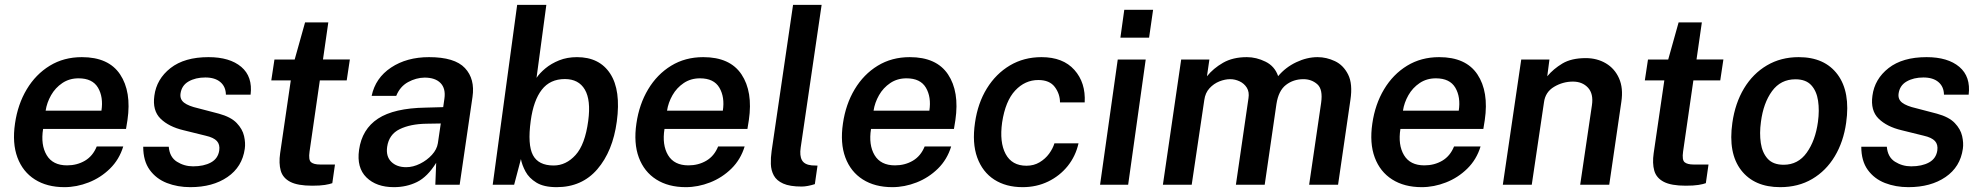

<svg xmlns="http://www.w3.org/2000/svg" viewBox="-20 -763 8182 793"><path d="M246 10Q174 10 124 -21.8Q74 -53.5 52 -112.5Q30 -171.5 42 -253Q53.5 -332.5 90.5 -394.2Q127.5 -456 185.5 -491.5Q243.5 -527 318 -527Q428.5 -527 476 -455.8Q523.5 -384.5 506.5 -267.5L500.5 -230.5H158Q147.5 -164.5 172.8 -122.2Q198 -80 257 -80Q298 -80 330.8 -99.2Q363.5 -118.5 379.5 -158H489Q472.5 -104 434.2 -66.5Q396 -29 346.2 -9.5Q296.5 10 246 10ZM168.5 -306H399Q407.5 -362 384.8 -400.8Q362 -439.5 304.5 -439.5Q266.5 -439.5 237.5 -420Q208.5 -400.5 191 -369.8Q173.5 -339 168.5 -306Z M766 10Q713.5 10 669.2 -7.2Q625 -24.5 598.2 -61.5Q571.5 -98.5 571.5 -157H677Q680.5 -114 710.8 -95Q741 -76 777.5 -76Q822 -76 851.2 -92Q880.5 -108 885.5 -141.5Q889 -166 875.8 -180.5Q862.5 -195 829.5 -202.5L738.5 -225Q677 -239.5 643 -273Q609 -306.5 617.5 -367.5Q626.5 -436.5 684.2 -481.8Q742 -527 841 -527Q929 -527 976.5 -486.8Q1024 -446.5 1015 -372H913Q912.5 -405 890.2 -424Q868 -443 828 -443Q787.5 -443 758.8 -426.5Q730 -410 725.5 -376Q722.5 -352.5 740.5 -338.8Q758.5 -325 798 -316L884 -293.5Q933.5 -280 957.5 -255Q981.5 -230 988 -201.2Q994.5 -172.5 991 -148.5Q980.5 -73.5 919.5 -31.8Q858.5 10 766 10Z M1269.5 4Q1209.5 4 1178.8 -12Q1148 -28 1139.5 -58.2Q1131 -88.5 1137 -130L1181 -431H1100.5L1113.5 -517H1197L1240 -670.5H1336L1314 -517.5H1425L1412 -431H1301L1258.5 -137Q1253.5 -102.5 1264.8 -93Q1276 -83.5 1302.5 -83.5H1363.5L1352.5 -6.5Q1342 -2.5 1322 0.8Q1302 4 1269.5 4Z M1607 10Q1534.5 10 1493.5 -30.2Q1452.5 -70.5 1463 -144Q1475 -229.5 1541.2 -273Q1607.5 -316.5 1738 -318.5L1810.5 -320.5L1815.5 -355.5Q1821.5 -397.5 1799.5 -420Q1777.5 -442.5 1733.5 -442.5Q1698.5 -442 1665.2 -423.8Q1632 -405.5 1616.5 -367H1515Q1530.5 -441 1595.2 -484Q1660 -527 1752 -527Q1858 -527 1900.2 -482Q1942.5 -437 1931.5 -362.5L1878.5 0H1778L1781.5 -90.5Q1745.5 -32.5 1702.2 -11.2Q1659 10 1607 10ZM1657.5 -72.5Q1686 -72.5 1714.8 -86.8Q1743.5 -101 1764 -123.5Q1784.5 -146 1788.5 -171.5L1800.5 -253L1741 -252Q1675 -251 1630.8 -229.5Q1586.5 -208 1579 -156.5Q1573.5 -117 1596 -94.8Q1618.5 -72.5 1657.5 -72.5Z M2279 10Q2226 10 2195.5 -8.8Q2165 -27.5 2150.5 -54.5Q2136 -81.5 2131.5 -106L2103.5 0H2015L2116 -743H2236.5L2196 -441.5Q2209 -461 2232.8 -480.8Q2256.5 -500.5 2289.5 -513.8Q2322.5 -527 2363 -527Q2456 -527 2500.5 -458.5Q2545 -390 2527.5 -261Q2511 -138.5 2447.2 -64.2Q2383.5 10 2279 10ZM2266.5 -79.5Q2318 -79.5 2357.2 -122.8Q2396.5 -166 2409.5 -264Q2421 -349.5 2395.5 -393Q2370 -436.5 2313 -436.5Q2252 -436.5 2217.8 -392.5Q2183.5 -348.5 2172 -264Q2158.5 -165 2181.2 -122.2Q2204 -79.5 2266.5 -79.5Z M2812.5 10Q2740.5 10 2690.5 -21.8Q2640.5 -53.5 2618.5 -112.5Q2596.5 -171.5 2608.5 -253Q2620 -332.5 2657 -394.2Q2694 -456 2752 -491.5Q2810 -527 2884.5 -527Q2995 -527 3042.5 -455.8Q3090 -384.5 3073 -267.5L3067 -230.5H2724.5Q2714 -164.5 2739.2 -122.2Q2764.5 -80 2823.5 -80Q2864.5 -80 2897.2 -99.2Q2930 -118.5 2946 -158H3055.5Q3039 -104 3000.8 -66.5Q2962.5 -29 2912.8 -9.5Q2863 10 2812.5 10ZM2735 -306H2965.5Q2974 -362 2951.2 -400.8Q2928.5 -439.5 2871 -439.5Q2833 -439.5 2804 -420Q2775 -400.5 2757.5 -369.8Q2740 -339 2735 -306Z M3291 7.5Q3242 7.5 3214.8 -4.8Q3187.5 -17 3176 -38.2Q3164.5 -59.5 3163.8 -85.8Q3163 -112 3167 -139.5L3255.5 -743H3373.5L3287 -153.5Q3282 -120 3292.2 -101.5Q3302.5 -83 3332.5 -80L3356.5 -79L3345.5 -2.5Q3331.5 2 3317 4.8Q3302.5 7.5 3291 7.5Z M3665.5 10Q3593.5 10 3543.5 -21.8Q3493.5 -53.5 3471.5 -112.5Q3449.5 -171.5 3461.5 -253Q3473 -332.5 3510 -394.2Q3547 -456 3605 -491.5Q3663 -527 3737.5 -527Q3848 -527 3895.5 -455.8Q3943 -384.5 3926 -267.5L3920 -230.5H3577.5Q3567 -164.5 3592.2 -122.2Q3617.5 -80 3676.5 -80Q3717.5 -80 3750.2 -99.2Q3783 -118.5 3799 -158H3908.5Q3892 -104 3853.8 -66.5Q3815.5 -29 3765.8 -9.5Q3716 10 3665.5 10ZM3588 -306H3818.5Q3827 -362 3804.2 -400.8Q3781.5 -439.5 3724 -439.5Q3686 -439.5 3657 -420Q3628 -400.5 3610.5 -369.8Q3593 -339 3588 -306Z M4203.5 10Q4135 10 4086.5 -21.2Q4038 -52.5 4016.2 -112.2Q3994.5 -172 4007 -256.5Q4018.5 -337 4056 -397.8Q4093.5 -458.5 4151.2 -492.8Q4209 -527 4281.5 -527Q4370.5 -527 4417.5 -474.2Q4464.5 -421.5 4460 -340H4358Q4358 -375 4336.5 -403.8Q4315 -432.5 4268.5 -432.5Q4213.5 -432.5 4173 -389.2Q4132.5 -346 4119 -257.5Q4107.5 -175.5 4133.5 -127Q4159.5 -78.5 4219.5 -78.5Q4250 -78.5 4273.8 -92.8Q4297.5 -107 4313 -128.2Q4328.5 -149.5 4335 -171H4434.5Q4422.5 -118 4389.8 -77.2Q4357 -36.5 4309 -13.2Q4261 10 4203.5 10Z M4607.5 -607.5 4623.5 -722.5H4742.5L4726 -607.5ZM4523.5 0 4596.5 -517H4712L4639.5 0Z M4783 0 4858.5 -517H4975L4965 -448Q4991 -480.5 5031.5 -503.8Q5072 -527 5130 -527Q5169 -527 5207 -508.2Q5245 -489.5 5259 -448.5Q5289.5 -485 5333.8 -506Q5378 -527 5422 -527Q5458.5 -527 5493.5 -510.5Q5528.5 -494 5548 -455.2Q5567.5 -416.5 5557.5 -350.5L5506.5 0H5387L5436.5 -338Q5444.5 -394 5420.8 -415Q5397 -436 5363.5 -436Q5322 -436 5291.2 -412.2Q5260.5 -388.5 5252 -333.5L5203.5 0H5084.5L5136.5 -357.5Q5140.5 -383 5129.8 -400.5Q5119 -418 5100 -427Q5081 -436 5061 -436Q5039.5 -436 5016.2 -426.8Q4993 -417.5 4975.5 -398.5Q4958 -379.5 4954 -350L4902 0Z M5852 10Q5780 10 5730 -21.8Q5680 -53.5 5658 -112.5Q5636 -171.5 5648 -253Q5659.5 -332.5 5696.5 -394.2Q5733.5 -456 5791.5 -491.5Q5849.5 -527 5924 -527Q6034.5 -527 6082 -455.8Q6129.5 -384.5 6112.5 -267.5L6106.5 -230.5H5764Q5753.5 -164.5 5778.8 -122.2Q5804 -80 5863 -80Q5904 -80 5936.8 -99.2Q5969.5 -118.5 5985.5 -158H6095Q6078.5 -104 6040.2 -66.5Q6002 -29 5952.2 -9.5Q5902.5 10 5852 10ZM5774.5 -306H6005Q6013.5 -362 5990.8 -400.8Q5968 -439.5 5910.5 -439.5Q5872.5 -439.5 5843.5 -420Q5814.5 -400.5 5797 -369.8Q5779.5 -339 5774.5 -306Z M6187 0 6263 -517H6379.5L6370.5 -448Q6396 -478.5 6433.2 -500.8Q6470.5 -523 6529.5 -523Q6576 -523 6612.5 -501.5Q6649 -480 6667 -439.5Q6685 -399 6676.5 -342.5L6626.5 0H6506.5L6555 -328.5Q6562 -375.5 6538.8 -400.8Q6515.5 -426 6476.5 -426Q6435 -426 6398.8 -404.5Q6362.5 -383 6357 -340.5L6306.5 0Z M6942.5 4Q6882.5 4 6851.8 -12Q6821 -28 6812.5 -58.2Q6804 -88.5 6810 -130L6854 -431H6773.5L6786.5 -517H6870L6913 -670.5H7009L6987 -517.5H7098L7085 -431H6974L6931.5 -137Q6926.5 -102.5 6937.8 -93Q6949 -83.5 6975.5 -83.5H7036.5L7025.5 -6.5Q7015 -2.5 6995 0.8Q6975 4 6942.5 4Z M7332.5 10Q7225.5 10 7171.2 -60.2Q7117 -130.5 7135 -256Q7146.5 -337 7183.2 -398Q7220 -459 7277.8 -493Q7335.5 -527 7409 -527Q7516.5 -527 7569.8 -455Q7623 -383 7605 -256Q7594 -177.5 7558 -117.5Q7522 -57.5 7464.8 -23.8Q7407.5 10 7332.5 10ZM7347 -82.5Q7406.5 -82.5 7442.2 -132.5Q7478 -182.5 7488.5 -259.5Q7495 -307 7489 -347Q7483 -387 7460.8 -411.2Q7438.5 -435.5 7395.5 -435.5Q7334.5 -435.5 7298.8 -386.5Q7263 -337.5 7253 -259.5Q7246.5 -212.5 7252.5 -172.2Q7258.5 -132 7281 -107.2Q7303.5 -82.5 7347 -82.5Z M7862 10Q7809.5 10 7765.2 -7.2Q7721 -24.5 7694.2 -61.5Q7667.5 -98.5 7667.5 -157H7773Q7776.5 -114 7806.8 -95Q7837 -76 7873.5 -76Q7918 -76 7947.2 -92Q7976.5 -108 7981.5 -141.5Q7985 -166 7971.8 -180.5Q7958.5 -195 7925.5 -202.5L7834.5 -225Q7773 -239.5 7739 -273Q7705 -306.5 7713.5 -367.5Q7722.5 -436.5 7780.2 -481.8Q7838 -527 7937 -527Q8025 -527 8072.5 -486.8Q8120 -446.5 8111 -372H8009Q8008.5 -405 7986.2 -424Q7964 -443 7924 -443Q7883.5 -443 7854.8 -426.5Q7826 -410 7821.5 -376Q7818.5 -352.5 7836.5 -338.8Q7854.5 -325 7894 -316L7980 -293.5Q8029.5 -280 8053.5 -255Q8077.5 -230 8084 -201.2Q8090.5 -172.5 8087 -148.5Q8076.5 -73.5 8015.5 -31.8Q7954.5 10 7862 10Z"/></svg>

Font: Public Sans SemiBold
Style: Italic
Weight: 600
Italic angle: -8°
Designer: The Public Sans project authors (U.S. Web Design System). Libre Franklin designed by Pablo Impallari and Rodrigo Fuenzal
Version: Version 1.007; ttfautohint (v1.8.1) -l 8 -r 50 -G 200 -x 14 